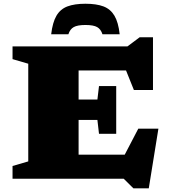

<svg xmlns="http://www.w3.org/2000/svg" viewBox="-20 -955 902 1026"><path d="M47 0V-68L131 -92.5V-614.5L47 -639V-707H661L726.5 -756H797.5V-474H695.5L653.5 -578.5H400V-423H500.5L509 -495H601V-240H509L500.5 -314H400V-128.5H646.5L719 -267.5H826.5L775 51.5H693L641 0ZM436.5 -821.5Q394 -821.5 374 -810.2Q354 -799 345.5 -772H253.5Q261 -836 281.8 -871.2Q302.5 -906.5 340.5 -920.8Q378.5 -935 436.5 -935Q495 -935 532.8 -920.8Q570.5 -906.5 591.5 -871.2Q612.5 -836 619.5 -772H527.5Q519 -799 499.2 -810.2Q479.5 -821.5 436.5 -821.5Z"/></svg>

Font: Newsreader Caption ExtraBold
Style: Regular
Weight: 800
Designer: Hugues Gentile
Foundry: Production Type
Version: Version 1.001